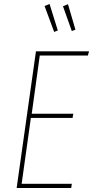

<svg xmlns="http://www.w3.org/2000/svg" viewBox="-20 -937 464 957"><path d="M227.1 -917 268.1 -785.2 250 -777.8 202.1 -907.2ZM318.8 -916 356 -789.1 337.9 -782.2 293.9 -905.8ZM423.8 -681.2 418 -660.2H178.2L138.2 -370.1H345.2L341.8 -349.1H133.8L87.9 -21H337.9L335 0H63L159.2 -681.2Z"/></svg>

Font: Fira Sans Compressed Thin
Style: Italic
Weight: 100
Width: 3
Italic angle: -8°
Designer: Carrois Corporate & Edenspiekermann AG
Foundry: Carrois Corporate GbR & Edenspiekermann AG
Version: Version 4.203;PS 004.203;hotconv 1.0.88;makeotf.lib2.5.64775